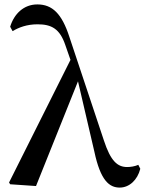

<svg xmlns="http://www.w3.org/2000/svg" viewBox="-20 -833 655 869"><path d="M522 16C565 16 602 -18 615 -69L606 -87C591 -80 570 -77 556 -77C512 -77 481 -103 450 -198L294 -666C260 -771 217 -813 149 -813C88 -813 44 -771 26 -712L37 -692C65 -709 102 -723 150 -723C213 -723 251 -703 276 -628L299 -562L21 -7L26 1L143 9L333 -465L407 -147C435 -15 475 16 522 16Z"/></svg>

Font: Noto Serif CJK HK SemiBold
Style: Regular
Weight: 600
Designer: Ryoko NISHIZUKA 西塚涼子 (kana & ideographs); Frank Grießhammer (Latin, Greek & Cyrillic); Wenlong ZHANG 张文龙 (bopomofo); San
Foundry: Adobe
Version: Version 2.001;hotconv 1.1.0;makeotfexe 2.6.0